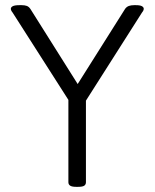

<svg xmlns="http://www.w3.org/2000/svg" viewBox="-20 -722 599 744"><path d="M275 2Q259 2 252 -2.5Q245 -7 245 -16V-335L29 -673Q25 -678 23.5 -681.5Q22 -685 22 -688Q22 -694 29.5 -698Q37 -702 56 -702H64Q76 -702 84 -699Q92 -696 98 -687L297 -371H265L465 -688Q471 -696 479.5 -699Q488 -702 500 -702H506Q523 -702 530 -698Q537 -694 537 -688Q537 -685 535.5 -681.5Q534 -678 530 -673L313 -332V-16Q313 -7 306.5 -2.5Q300 2 283 2Z"/></svg>

Font: Asap Light
Style: Regular
Weight: 300
Designer: Pablo Cosgaya
Foundry: Omnibus-Type
Version: Version 3.001